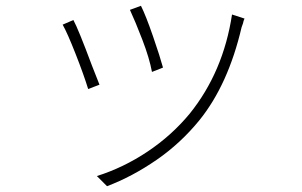

<svg xmlns="http://www.w3.org/2000/svg" viewBox="-20 -582 1040 662"><path d="M542 -349 504 -334Q495 -382 471 -444.5Q447 -507 428 -548L466 -562Q483 -528 507.5 -457Q532 -386 542 -349ZM818 -502 813 -488Q767 -291 668 -168Q603 -88 519.5 -30.5Q436 27 349 60L314 25Q406 -4 489 -59.5Q572 -115 634 -190Q750 -334 780 -532L823 -518Q819 -509 818 -502ZM297 -356 323 -290 284 -275Q269 -324 240.5 -396.5Q212 -469 196 -497L233 -513Q250 -482 297 -356Z"/></svg>

Font: Merged Yaku Han JP ExtraLight
Style: Regular
Weight: 250
Designer: Ryoko NISHIZUKA 西塚涼子 (kana, bopomofo & ideographs); Paul D. Hunt (Latin, Greek & Cyrillic); Sandoll Communications 산돌커뮤니
Foundry: Adobe
Version: Version 2.004